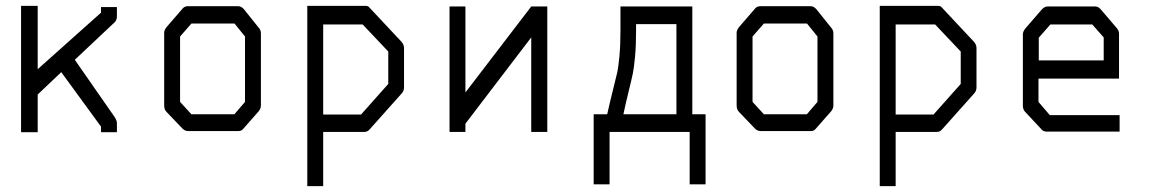

<svg xmlns="http://www.w3.org/2000/svg" viewBox="-20 -498 3928 652"><path d="M108 -177V-49H51.5V-478H108V-263L323 -455V-474H377V-443Q377 -429.5 369 -422L234 -295L369 -101Q377 -88.5 377 -80V-49H323V-68L188 -253Z M591.5 -374V-152L630 -110H776L812 -152V-374L776.5 -418H630ZM546.5 -407 601 -470Q607.5 -477 619 -477H788.5Q799 -477 808 -467L858.5 -404Q866 -396 866 -385V-140Q866 -129 857.5 -119L805.5 -60Q800 -53 790 -53H786.5H619Q609 -53 601 -60L545.5 -118Q537.5 -126 537.5 -140V-387Q537.5 -396 546.5 -407Z M1023.5 -478H1221.5Q1229.5 -478 1233 -474L1343.5 -356Q1352 -346 1352 -335V-201Q1352 -189 1343.5 -180L1235.5 -59Q1228 -50 1217.5 -50H1077.5V134H1023.5ZM1077.5 -415V-109H1206L1298.5 -213V-323L1211.5 -415Z M1838.5 -50H1784V-371L1560.5 -78V-50H1506.5V-476H1560.5V-184L1784 -476H1838.5Z M2050 128H1996V-110H2042Q2049.5 -144.5 2060.2 -187.2Q2071 -230 2075.5 -249.8Q2080 -269.5 2083.5 -307.2Q2087 -345 2087 -396V-445V-476H2331V-110H2376V128H2322V-50H2050ZM2097 -110H2277V-416H2140V-394Q2140 -343 2136.5 -305.5Q2133 -268 2129 -248.5Q2125 -229 2114.5 -186.5Q2104 -144 2097 -110Z M2535.5 -374V-152L2574 -110H2720L2756 -152V-374L2720.5 -418H2574ZM2490.5 -407 2545 -470Q2551.5 -477 2563 -477H2732.5Q2743 -477 2752 -467L2802.5 -404Q2810 -396 2810 -385V-140Q2810 -129 2801.5 -119L2749.5 -60Q2744 -53 2734 -53H2730.5H2563Q2553 -53 2545 -60L2489.5 -118Q2481.5 -126 2481.5 -140V-387Q2481.5 -396 2490.5 -407Z M2967.5 -478H3165.5Q3173.5 -478 3177 -474L3287.5 -356Q3296 -346 3296 -335V-201Q3296 -189 3287.5 -180L3179.5 -59Q3172 -50 3161.5 -50H3021.5V134H2967.5ZM3021.5 -415V-109H3150L3242.5 -213V-323L3155.5 -415Z M3506.5 -231V-152L3545 -107H3782V-51H3534.5Q3523 -51 3516.5 -59L3460.5 -119Q3453.5 -126.5 3453.5 -140V-382Q3453.5 -391 3462.5 -402L3517 -465Q3527 -476 3537 -476H3700Q3710 -476 3719 -465L3772 -403Q3780 -394.5 3780 -383V-231ZM3507.5 -293H3728V-371L3689 -415H3547L3507.5 -370Z"/></svg>

Font: 3270 Nerd Font Mono SemCond
Style: Regular
Weight: 400
Monospace: yes
Version: Version 3.0.1;Nerd Fonts 3.1.1